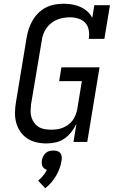

<svg xmlns="http://www.w3.org/2000/svg" viewBox="-20 -763 640 1032"><path d="M229 8Q201 8 174 1.5Q147 -5 125.5 -19.5Q104 -34 89 -56Q74 -78 67 -104Q60 -130 60.5 -158.5Q61 -187 66 -215L123 -560Q127 -584 134.5 -607Q142 -630 154.5 -652Q167 -674 185.5 -692.5Q204 -711 226.5 -722.5Q249 -734 273.5 -738.5Q298 -743 321 -743Q345 -743 368 -739Q391 -735 411.5 -726Q432 -717 449 -702Q466 -687 476 -667L487 -735H571L541 -554H457Q461 -577 457 -600.5Q453 -624 438.5 -640Q424 -656 401.5 -663Q379 -670 356 -670Q339 -670 321.5 -667Q304 -664 287.5 -657.5Q271 -651 256 -639.5Q241 -628 230.5 -613Q220 -598 213.5 -581.5Q207 -565 205 -548L147 -203Q145 -185 144.5 -167Q144 -149 149 -133Q154 -117 163.5 -103.5Q173 -90 187.5 -81Q202 -72 219 -69Q236 -66 254 -66Q270 -66 286 -68Q302 -70 317 -76Q332 -82 346 -92Q360 -102 370 -115.5Q380 -129 386 -144.5Q392 -160 395 -175L420 -327H298L310 -401H515L449 0H375L391 -98Q380 -75 363.5 -53.5Q347 -32 325.5 -17.5Q304 -3 279 2.5Q254 8 229 8ZM223 249 185 208Q200 196 212 181Q224 166 232 150Q225 148 218.5 143Q212 138 208.5 131Q205 124 204.5 115.5Q204 107 205 99Q207 88 212 77.5Q217 67 225.5 59.5Q234 52 245 49Q256 46 267 46Q278 46 288 49Q298 52 304 59.5Q310 67 311.5 77.5Q313 88 311 99Q308 120 300.5 141Q293 162 282 181Q271 200 256 217.5Q241 235 223 249Z"/></svg>

Font: Iosevka Slab Extended Oblique
Style: Regular
Weight: 400
Width: 7
Italic angle: -9°
Monospace: yes
Designer: Belleve Invis
Foundry: Belleve Invis
Version: Version 11.1.0; ttfautohint (v1.8.3)